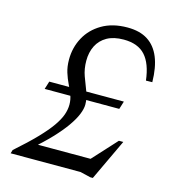

<svg xmlns="http://www.w3.org/2000/svg" viewBox="-105 -768 768 864"><g transform="rotate(15 279.0 -336.0)"><path d="M453 -356.5 441.5 -319.5H94L105.5 -356.5ZM102.5 -69H398L369 -62.5L477 -180.5H497.5L407 11.5H395L347 0H21L26 -16.5Q85 -68.5 122.8 -107.8Q160.5 -147 181.8 -177.5Q203 -208 211.5 -232.5Q220 -257 220 -279.5Q220 -303.5 211.8 -324.8Q203.5 -346 192.8 -368Q182 -390 173.8 -416.2Q165.5 -442.5 165.5 -476Q165.5 -531.5 190.8 -578.5Q216 -625.5 265 -654.2Q314 -683 383.5 -683Q441 -683 478 -659.2Q515 -635.5 534 -589.2Q553 -543 554 -474L524.5 -473.5Q515.5 -550.5 481.5 -588.2Q447.5 -626 381 -626Q334 -626 303.2 -608.5Q272.5 -591 257.2 -560.5Q242 -530 242 -491Q242 -452.5 253.8 -420.2Q265.5 -388 277.2 -358.5Q289 -329 289 -298.5Q289 -278.5 278.2 -252.2Q267.5 -226 245 -194Q222.5 -162 186.8 -124.2Q151 -86.5 101 -43.5Z"/></g></svg>

Font: Newsreader 17pt
Style: Italic
Weight: 400
Italic angle: -17°
Version: Version 1.003